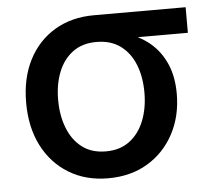

<svg xmlns="http://www.w3.org/2000/svg" viewBox="-44 -584 711 642"><g transform="rotate(-5 311.0 -262.5)"><path d="M294.4 11.7Q218.8 11.7 161.9 -23.2Q105 -58.1 73.7 -119.9Q42.5 -181.6 42.5 -263.7Q42.5 -345.7 73.7 -406.7Q105 -467.8 161.6 -501.7Q218.3 -535.6 293.9 -535.6H601.6V-449.7H377L293.9 -445.8Q246.6 -445.8 214.6 -422.1Q182.6 -398.4 166.3 -357.4Q149.9 -316.4 149.9 -263.7Q149.9 -211.4 166.3 -169.4Q182.6 -127.4 214.6 -103Q246.6 -78.6 294.4 -78.6Q342.3 -78.6 374.5 -103.3Q406.7 -127.9 423.1 -169.7Q439.5 -211.4 439.5 -263.7Q439.5 -316.4 423.1 -357.4Q406.7 -398.4 374.5 -422.1Q342.3 -445.8 294.4 -445.8V-479Q349.1 -479 395.3 -464.8Q441.4 -450.7 475.1 -422.4Q508.8 -394 527.8 -351.1Q546.9 -308.1 546.9 -250Q546.9 -175.3 515.4 -116Q483.9 -56.6 427.2 -22.5Q370.6 11.7 294.4 11.7Z"/></g></svg>

Font: Inter 20pt Medium
Style: Regular
Weight: 500
Version: Version 4.001;git-66647c0bb